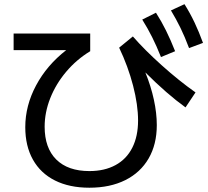

<svg xmlns="http://www.w3.org/2000/svg" viewBox="-20 -837 978 901"><path d="M98.6 -240.2Q98.6 -341.3 149.2 -436Q199.7 -530.8 290.5 -601.6H43.9V-679.7H403.3V-596.7Q338.9 -557.6 290.5 -500.2Q242.2 -442.9 215.8 -376.2Q189.5 -309.6 189.5 -242.2Q189.5 -142.6 244.1 -88.4Q298.8 -34.2 399.4 -34.2Q470.7 -34.2 522.2 -62.3Q573.7 -90.3 600.8 -143.8Q627.9 -197.3 627.9 -271.5Q627.9 -344.7 604.5 -435.1Q581.1 -525.4 539.1 -613.3L603.5 -666Q659.2 -602.1 739.3 -530.3Q819.3 -458.5 897.5 -403.3L850.6 -333Q763.7 -395.5 662.1 -497.1Q688.5 -432.1 702.1 -369.1Q715.8 -306.2 715.8 -250Q715.8 -159.7 677.5 -93.5Q639.2 -27.3 567.9 8.3Q496.6 43.9 399.4 43.9Q305.7 43.9 238 10Q170.4 -23.9 134.5 -87.9Q98.6 -151.9 98.6 -240.2ZM647.5 -745.1 711.9 -777.3Q737.8 -736.8 759 -693.8Q780.3 -650.9 801.8 -596.7L735.4 -569.3Q714.4 -622.1 693.6 -663.3Q672.9 -704.6 647.5 -745.1ZM782.2 -788.1 845.7 -817.4Q872.1 -775.4 892.8 -731.7Q913.6 -688 932.6 -635.7L867.2 -611.3Q847.2 -664.6 826.9 -706.1Q806.6 -747.6 782.2 -788.1Z"/></svg>

Font: Pretendard JP Medium
Style: Regular
Weight: 500
Designer: Base glyphs from Inter by Rasmus Andersson; Hangeul glyphs from Noto Sans CJK(Source Han Sans) by Jang Soo-young and Kan
Foundry: Kil Hyung-jin
Version: Version 1.309